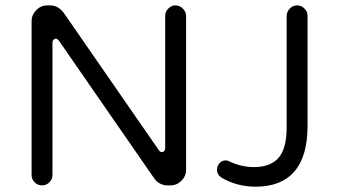

<svg xmlns="http://www.w3.org/2000/svg" viewBox="-20 -702 1279 727"><path d="M178.7 -39.1V-540Q178.7 -547.9 183.6 -552.7L190.4 -555.7Q197.3 -555.7 203.1 -547.9L565.4 -24.4Q573.2 -13.7 586.4 -6.8Q599.6 0 613.3 0H625Q649.4 0 667 -17.6Q684.6 -35.2 684.6 -58.6V-641.6Q684.6 -657.2 672.4 -669.4Q660.2 -681.6 644.5 -681.6Q633.8 -681.6 627.9 -677.7Q605.5 -664.1 605.5 -641.6V-141.6Q605.5 -133.8 601.6 -129.9Q597.7 -126 593.8 -126Q587.9 -126 585 -128.9Q582 -132.8 581.1 -133.8L220.7 -654.3Q208 -669.9 195.3 -675.8Q182.6 -681.6 170.9 -681.6H158.2Q134.8 -681.6 117.2 -663.6Q99.6 -645.5 99.6 -622.1V-39.1Q99.6 -23.4 111.3 -11.7Q123 0 138.7 0Q155.3 0 167 -11.7Q178.7 -23.4 178.7 -39.1ZM1144.5 -224.6V-641.6Q1144.5 -652.3 1140.6 -659.2Q1127 -681.6 1104.5 -681.6Q1088.9 -681.6 1077.1 -669.4Q1065.4 -657.2 1065.4 -641.6V-218.8Q1065.4 -134.8 1031.2 -100.6Q1000 -69.3 942.4 -69.3Q893.6 -69.3 848.6 -90.8Q842.8 -94.7 835 -94.7Q820.3 -94.7 811 -84Q801.8 -73.2 801.8 -58.6Q801.8 -40 820.3 -28.3Q878.9 4.9 948.2 4.9Q1044.9 4.9 1094.7 -52.7Q1144.5 -110.4 1144.5 -224.6Z"/></svg>

Font: FakePearl
Style: Light
Weight: 350
Version: Version 1.2